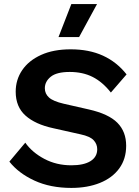

<svg xmlns="http://www.w3.org/2000/svg" viewBox="-20 -912 684 942"><path d="M327 -670Q417 -670 485 -639Q553 -608 601 -547L524 -458Q483 -510 434.5 -534.5Q386 -559 322 -559Q258 -559 229 -535.5Q200 -512 200 -479Q200 -452 220.5 -433.5Q241 -415 293 -403L416 -375Q513 -353 556 -309.5Q599 -266 599 -197Q599 -132 565 -85.5Q531 -39 470 -14.5Q409 10 330 10Q227 10 149 -26Q71 -62 26 -119L104 -212Q138 -164 197.5 -132.5Q257 -101 330 -101Q391 -101 424 -121.5Q457 -142 457 -180Q457 -205 439.5 -224Q422 -243 375 -253L241 -283Q153 -302 105 -345Q57 -388 57 -462Q57 -521 89 -568Q121 -615 181.5 -642.5Q242 -670 327 -670ZM330 -892H456L368 -730H267Z"/></svg>

Font: Work Sans SemiBold
Style: Regular
Weight: 600
Designer: Wei Huang
Foundry: Wei Huang
Version: Version 2.010; ttfautohint (v1.8.3)